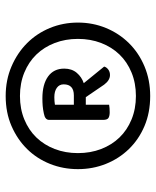

<svg xmlns="http://www.w3.org/2000/svg" viewBox="42 -706 536 659"><g transform="rotate(-90 309.5 -377.0)"><path d="M58 -377Q58 -428 76 -473Q94 -518 127 -551.5Q160 -585 206 -605Q252 -625 309 -625Q364 -625 410.5 -605Q457 -585 490.5 -551.5Q524 -518 542.5 -473Q561 -428 561 -377Q561 -326 542.5 -281Q524 -236 490.5 -202Q457 -168 410.5 -148.5Q364 -129 309 -129Q252 -129 206 -148.5Q160 -168 127 -202Q94 -236 76 -281Q58 -326 58 -377ZM113 -377Q113 -334 127 -297.5Q141 -261 166.5 -234.5Q192 -208 228.5 -193Q265 -178 309 -178Q353 -178 389.5 -193Q426 -208 451.5 -234.5Q477 -261 491 -297.5Q505 -334 505 -377Q505 -420 491 -456.5Q477 -493 451.5 -519.5Q426 -546 389.5 -561Q353 -576 309 -576Q265 -576 228.5 -561Q192 -546 166.5 -519.5Q141 -493 127 -456.5Q113 -420 113 -377ZM279 -350V-270Q269 -268 253 -268Q241 -268 234 -272Q227 -276 227 -291V-476Q227 -490 249 -494Q263 -497 275 -498Q287 -499 301 -499Q349 -499 376 -479.5Q403 -460 403 -424Q403 -398 388.5 -381Q374 -364 353 -357L410 -287Q408 -279 400 -273Q392 -267 381 -267Q363 -267 348 -287L305 -350ZM311 -391Q349 -391 349 -426Q349 -441 337 -449.5Q325 -458 305 -458Q298 -458 291.5 -457.5Q285 -457 279 -456V-391Z"/></g></svg>

Font: Baloo Chettan 2
Style: Regular
Weight: 400
Designer: Maithili Shingre, Unnati Kotecha and Ek Type
Foundry: Ek Type
Version: Version 1.640;hotconv 1.0.111;makeotfexe 2.5.65597; ttfautoh